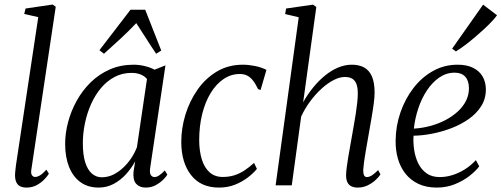

<svg xmlns="http://www.w3.org/2000/svg" viewBox="-20 -838 2267 868"><path d="M121.5 -70Q119 -54 124.5 -46Q130 -38 138.5 -38Q148.5 -38 160.8 -45.2Q173 -52.5 190 -71L201 -52.5Q194 -41 180 -26.5Q166 -12 145.8 -1Q125.5 10 99.5 10Q83 10 71.2 4.2Q59.5 -1.5 53.5 -14.8Q47.5 -28 48 -49.5Q48 -53.5 48.8 -60.8Q49.5 -68 50.5 -76.8Q51.5 -85.5 52.5 -93.5L153 -760.5L89.5 -775L95.5 -799.5L218 -817.5L232 -807.5Z M659 -79.5Q655.5 -55.5 662 -46.5Q668.5 -37.5 678.5 -37.5Q688 -37.5 699.8 -45.2Q711.5 -53 725 -67.5L736.5 -48.5Q732.5 -41 719 -27Q705.5 -13 685 -1.5Q664.5 10 639 10Q611 10 595.8 -6.8Q580.5 -23.5 583.5 -60L591 -108.5Q574.5 -78 550 -50.8Q525.5 -23.5 494.2 -6.8Q463 10 426 10Q377.5 10 343.8 -14.5Q310 -39 292.2 -83.5Q274.5 -128 274.5 -188Q274.5 -235.5 287.8 -285.8Q301 -336 326.8 -382.5Q352.5 -429 390 -465.8Q427.5 -502.5 476.2 -524Q525 -545.5 584.5 -545.5Q608.5 -545.5 633.8 -539.5Q659 -533.5 679 -523L728 -542.5ZM644.5 -481Q633 -494.5 615.2 -501.5Q597.5 -508.5 575 -508.5Q532.5 -508.5 497.8 -490Q463 -471.5 436.2 -439.5Q409.5 -407.5 391.2 -366.2Q373 -325 363.8 -279.8Q354.5 -234.5 354.5 -190Q354.5 -138.5 365.2 -104.2Q376 -70 395.5 -53.2Q415 -36.5 440 -36.5Q467 -36.5 491 -48Q515 -59.5 536 -79Q557 -98.5 573 -122.5Q589 -146.5 599 -172.5ZM450 -595 429.5 -611 570 -794H636.5L709 -609.5L686 -595Q663.5 -628 642.8 -661Q622 -694 596 -733.5Q563.5 -699 528 -666Q492.5 -633 450 -595Z M970 10Q887.5 10 843.5 -46.8Q799.5 -103.5 799.5 -197Q799.5 -258 818.2 -319.5Q837 -381 872.8 -432.2Q908.5 -483.5 960.2 -514.5Q1012 -545.5 1078 -545.5Q1104 -545.5 1133.5 -539.5Q1163 -533.5 1184.5 -522L1158 -431L1146.5 -435.5Q1134.5 -461 1122 -476Q1109.5 -491 1095.5 -497.2Q1081.5 -503.5 1064 -503.5Q1025 -503.5 991.5 -481.2Q958 -459 933 -418.5Q908 -378 894.2 -323Q880.5 -268 880.5 -203Q881 -154 892.5 -117Q904 -80 927.5 -59Q951 -38 987 -38Q1015.5 -38 1039.2 -45.5Q1063 -53 1084.8 -67.2Q1106.5 -81.5 1128.5 -101.5L1141.5 -74.5Q1126.5 -56 1101.5 -36.5Q1076.5 -17 1043.5 -3.5Q1010.5 10 970 10Z M1597 10Q1580.5 10 1568.5 4.2Q1556.5 -1.5 1550.5 -14Q1544.5 -26.5 1544.5 -47Q1545 -61 1547.5 -81.8Q1550 -102.5 1554.2 -126.8Q1558.5 -151 1563 -177Q1567.5 -203 1572 -228Q1576 -251.5 1580.5 -276.8Q1585 -302 1588.8 -326.8Q1592.5 -351.5 1595 -374.2Q1597.5 -397 1597.5 -415Q1597.5 -443 1591 -459.2Q1584.5 -475.5 1571.5 -482.8Q1558.5 -490 1538.5 -490Q1515.5 -490 1488.2 -476Q1461 -462 1433.5 -437Q1406 -412 1382 -379.5Q1358 -347 1341.5 -311L1299 0H1226L1330.5 -760L1269 -774.5L1273.5 -799.5L1395 -817L1410 -806.5L1350.5 -375.5Q1370.5 -411.5 1395.5 -442.2Q1420.5 -473 1449 -496.2Q1477.5 -519.5 1508.2 -532.5Q1539 -545.5 1571 -545.5Q1603.5 -545.5 1626.5 -532.8Q1649.5 -520 1661.5 -492.2Q1673.5 -464.5 1673.5 -419Q1673.5 -399 1669.5 -368.8Q1665.5 -338.5 1659.5 -304.2Q1653.5 -270 1648 -238Q1644 -216 1640 -192.2Q1636 -168.5 1632 -145.8Q1628 -123 1625.5 -103.5Q1623 -84 1622 -69.5Q1622 -54 1625.8 -45.8Q1629.5 -37.5 1638.5 -37.5Q1649 -37.5 1661 -45Q1673 -52.5 1689.5 -69L1700 -49.5Q1693.5 -39 1678.8 -25Q1664 -11 1643.2 -0.5Q1622.5 10 1597 10Z M2146.5 -86Q2131.5 -65.5 2102.8 -43Q2074 -20.5 2036.2 -5.2Q1998.5 10 1955 10Q1906.5 10 1871 -7Q1835.5 -24 1812.5 -53.5Q1789.5 -83 1778.8 -121Q1768 -159 1768.5 -201.5Q1769 -268.5 1790.5 -330.2Q1812 -392 1849.5 -440.5Q1887 -489 1937.8 -517.2Q1988.5 -545.5 2048.5 -545.5Q2091 -545.5 2119.2 -531.2Q2147.5 -517 2162 -491.8Q2176.5 -466.5 2176.5 -433.5Q2176.5 -391.5 2155.5 -358.2Q2134.5 -325 2099.5 -300.2Q2064.5 -275.5 2021.8 -259Q1979 -242.5 1934.2 -233.8Q1889.5 -225 1849.5 -224.5Q1847.5 -192.5 1852.5 -159.5Q1857.5 -126.5 1871.2 -98.8Q1885 -71 1908.8 -54.2Q1932.5 -37.5 1968 -37.5Q1996 -37.5 2024 -46Q2052 -54.5 2079.5 -71.2Q2107 -88 2131.5 -114ZM2035.5 -509.5Q1998 -509.5 1966.2 -487.8Q1934.5 -466 1910.2 -429.5Q1886 -393 1871 -348Q1856 -303 1851 -256.5Q1891 -259 1927.8 -269.2Q1964.5 -279.5 1995.8 -296.2Q2027 -313 2050.5 -334.8Q2074 -356.5 2087 -382.8Q2100 -409 2100 -438.5Q2100 -472.5 2083.5 -491Q2067 -509.5 2035.5 -509.5ZM2024 -618 2164 -817 2227 -769Q2218.5 -757 2203.2 -740.8Q2188 -724.5 2168 -706Q2148 -687.5 2126.2 -669Q2104.5 -650.5 2082.5 -634Q2060.5 -617.5 2041 -605.5Z"/></svg>

Font: Merriweather 72pt Light
Style: Italic
Weight: 300
Italic angle: -7.8°
Version: Version 2.101